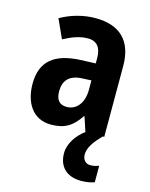

<svg xmlns="http://www.w3.org/2000/svg" viewBox="-119 -635 747 953"><g transform="rotate(15 254.5 -158.5)"><path d="M375 110C375 77 395 44 439 0H446V-363C446 -494 377 -558 252 -558C190 -558 127 -540 74 -510L118 -413C165 -438 202 -451 243 -451C289 -451 311 -421 311 -368V-341L233 -338C102 -332 34 -279 34 -163C34 -65 81 10 174 10C246 10 285 -17 322 -73H325L349 0H351C306 33 274 81 274 130C274 196 314 241 391 241C420 241 442 236 459 230V145C448 149 435 154 415 154C391 154 375 136 375 110ZM268 -252 312 -254V-205C312 -137 276 -95 227 -95C192 -95 171 -114 171 -161C171 -216 200 -250 268 -252Z"/></g></svg>

Font: Noto Sans Gujarati UI Condensed
Style: Bold
Weight: 700
Width: 3
Designer: Jelle Bosma - Monotype Design Team, Universal Thirst
Foundry: Monotype Imaging Inc.
Version: Version 2.106